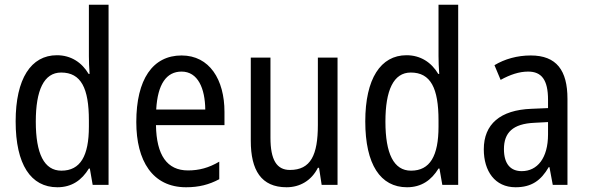

<svg xmlns="http://www.w3.org/2000/svg" viewBox="-20 -780 2483 810"><path d="M222 10C283 10 325 -20 355 -69H359L371 0H438V-760H355V-543C355 -523 356 -494 358 -468H354C325 -517 279 -547 220 -547C111 -547 46 -448 46 -268C46 -86 110 10 222 10ZM239 -60C166 -60 131 -132 131 -267C131 -399 165 -474 238 -474C322 -474 355 -408 355 -272V-246C355 -122 319 -60 239 -60Z M746 -546C624 -546 555 -445 555 -265C555 -102 623 10 765 10C819 10 862 -1 905 -24V-98C861 -72 820 -61 773 -61C685 -61 640 -125 638 -252H927V-308C927 -444 864 -546 746 -546ZM746 -478C815 -478 845 -407 846 -318H639C645 -425 682 -478 746 -478Z M1404 -537H1321V-253C1321 -126 1291 -63 1203 -63C1147 -63 1121 -106 1121 -199V-537H1038V-186C1038 -62 1082 10 1189 10C1245 10 1294 -18 1321 -72H1326L1337 0H1404Z M1697 10C1758 10 1800 -20 1830 -69H1834L1846 0H1913V-760H1830V-543C1830 -523 1831 -494 1833 -468H1829C1800 -517 1754 -547 1695 -547C1586 -547 1521 -448 1521 -268C1521 -86 1585 10 1697 10ZM1714 -60C1641 -60 1606 -132 1606 -267C1606 -399 1640 -474 1713 -474C1797 -474 1830 -408 1830 -272V-246C1830 -122 1794 -60 1714 -60Z M2219 -546C2162 -546 2109 -531 2066 -505L2092 -443C2132 -465 2170 -478 2208 -478C2265 -478 2292 -443 2292 -359V-324L2222 -321C2090 -316 2021 -256 2021 -150C2021 -58 2068 10 2155 10C2222 10 2262 -18 2295 -75H2298L2312 0H2374V-363C2374 -483 2328 -546 2219 -546ZM2235 -262 2292 -265V-213C2292 -113 2247 -58 2181 -58C2135 -58 2106 -87 2106 -151C2106 -220 2143 -258 2235 -262Z"/></svg>

Font: Noto Sans Telugu Condensed
Style: Regular
Weight: 400
Width: 3
Designer: Jelle Bosma - Monotype Design Team
Foundry: Monotype Imaging Inc.
Version: Version 2.005